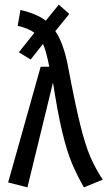

<svg xmlns="http://www.w3.org/2000/svg" viewBox="-20 -794 462 826"><path d="M422 -21 341 12Q310 -42 288.5 -94Q267 -146 247.5 -227.5Q228 -309 208 -439L98 12L15 -9L155 -507H192Q179 -574 165 -605L112 -538L61 -569L128 -653Q103 -672 56 -683L68 -751Q138 -735 177 -705L233 -774L278 -734L218 -660Q254 -609 274 -501Q303 -347 325 -258Q347 -169 369 -118.5Q391 -68 422 -21Z"/></svg>

Font: Fira Sans Extra Condensed
Style: Regular
Weight: 400
Width: 1
Designer: Carrois Corporate & Edenspiekermann AG
Foundry: Carrois Corporate GbR & Edenspiekermann AG
Version: Version 4.203